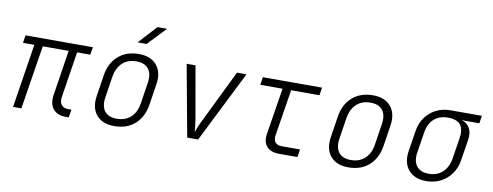

<svg xmlns="http://www.w3.org/2000/svg" viewBox="-65 -1115 3730 1454"><g transform="rotate(10 1800.0 -387.5)"><path d="M480 5Q415 5 383 -35Q351 -75 362 -143L416 -491H217L139 0H75L152 -491H65L74 -550H592L582 -491H481L426 -141Q419 -101 436 -78.5Q453 -56 487 -56H514L504 5Z M854 10Q762 10 716 -45Q670 -100 685 -194L710 -356Q725 -451 787 -505.5Q849 -560 945 -560Q1037 -560 1083 -504.5Q1129 -449 1114 -356L1089 -194Q1073 -98 1011.5 -44Q950 10 854 10ZM863 -48Q928 -48 970 -86Q1012 -124 1023 -194L1048 -356Q1059 -426 1029.5 -464Q1000 -502 936 -502Q871 -502 829.5 -464Q788 -426 776 -356L751 -194Q740 -124 769.5 -86Q799 -48 863 -48ZM919 -645 1047 -785H1121L988 -645Z M1414 0 1313 -550H1381L1450 -156Q1455 -127 1458.5 -97.5Q1462 -68 1463 -51Q1468 -68 1480.5 -97.5Q1493 -127 1508 -156L1700 -550H1773L1498 0Z M2121 0Q2056 0 2025 -35Q1994 -70 2004 -133L2061 -490H1890L1899 -550H2354L2345 -490H2127L2070 -133Q2065 -98 2080.5 -79Q2096 -60 2130 -60H2271L2262 0Z M2654 10Q2562 10 2516 -45Q2470 -100 2485 -194L2510 -356Q2525 -451 2587 -505.5Q2649 -560 2745 -560Q2837 -560 2883 -504.5Q2929 -449 2914 -356L2889 -194Q2873 -98 2811.5 -44Q2750 10 2654 10ZM2663 -48Q2728 -48 2770 -86Q2812 -124 2823 -194L2848 -356Q2859 -426 2829.5 -464Q2800 -502 2736 -502Q2671 -502 2629.5 -464Q2588 -426 2576 -356L2551 -194Q2540 -124 2569.5 -86Q2599 -48 2663 -48Z M3253 10Q3161 10 3115 -45.5Q3069 -101 3084 -194L3109 -352Q3118 -411 3150.5 -455.5Q3183 -500 3232 -525Q3281 -550 3342 -550H3583L3574 -491H3436Q3480 -481 3500.5 -444Q3521 -407 3512 -352L3487 -194Q3478 -132 3445.5 -86.5Q3413 -41 3363.5 -15.5Q3314 10 3253 10ZM3262 -48Q3326 -48 3368 -86.5Q3410 -125 3421 -194L3446 -352Q3457 -420 3431 -456Q3405 -492 3332 -492Q3269 -492 3227.5 -456Q3186 -420 3175 -352L3150 -194Q3139 -125 3168.5 -86.5Q3198 -48 3262 -48Z"/></g></svg>

Font: JetBrains Mono NL ExtraLight
Style: Italic
Weight: 200
Italic angle: -9°
Monospace: yes
Designer: Philipp Nurullin, Konstantin Bulenkov
Foundry: JetBrains
Version: Version 2.305; ttfautohint (v1.8.4.7-5d5b)